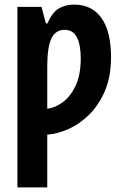

<svg xmlns="http://www.w3.org/2000/svg" viewBox="-20 -577 540 837"><path d="M303 -557Q380 -557 422 -499Q464 -441 464 -327Q464 -243 437.5 -181Q411 -119 369 -77.5Q327 -36 278.5 -14.5Q230 7 186 10V240H56V-547H161L180 -475H187Q208 -524 237 -540.5Q266 -557 303 -557ZM262 -447Q222 -447 204 -409Q186 -371 186 -287V-103Q217 -106 251 -129.5Q285 -153 308.5 -201Q332 -249 332 -323Q332 -382 315 -414.5Q298 -447 262 -447Z"/></svg>

Font: Noto Sans ExtraCondensed
Style: Bold
Weight: 700
Width: 2
Designer: Monotype Design Team
Foundry: Monotype Imaging Inc.
Version: Version 2.013; ttfautohint (v1.8.4.7-5d5b)